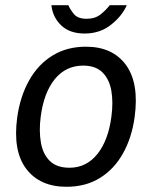

<svg xmlns="http://www.w3.org/2000/svg" viewBox="-20 -706 582 736"><path d="M235 10Q133 10 80.8 -58.5Q28.5 -127 46 -256.5Q57.5 -337.5 92 -398.5Q126.5 -459.5 181.5 -493.2Q236.5 -527 309.5 -527Q411.5 -527 462.8 -457Q514 -387 496 -256.5Q485 -177.5 451.2 -117.5Q417.5 -57.5 363 -23.8Q308.5 10 235 10ZM246.5 -63Q311 -63 353 -115.2Q395 -167.5 407 -258.5Q414.5 -314 406.8 -358.2Q399 -402.5 372.8 -428.5Q346.5 -454.5 299 -454.5Q232.5 -454.5 190.2 -402.8Q148 -351 136 -258.5Q129 -204 136.8 -159.5Q144.5 -115 171 -89Q197.5 -63 246.5 -63ZM304.5 -577.5Q247 -577.5 214.5 -608.8Q182 -640 177 -686H242Q248.5 -670.5 263.2 -652.2Q278 -634 312.5 -634Q344.5 -634 365.8 -651Q387 -668 400.5 -686H466Q447.5 -644 405.2 -610.8Q363 -577.5 304.5 -577.5Z"/></svg>

Font: Public Sans
Style: Italic
Weight: 400
Italic angle: -8°
Designer: The Public Sans project authors (U.S. Web Design System). Libre Franklin designed by Pablo Impallari and Rodrigo Fuenzal
Version: Version 1.008; ttfautohint (v1.8.1) -l 8 -r 50 -G 200 -x 14 